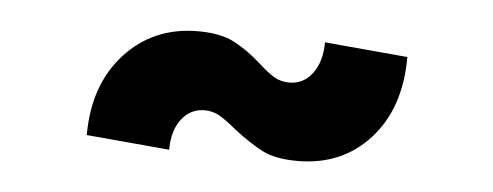

<svg xmlns="http://www.w3.org/2000/svg" viewBox="-28 -418 662 258"><g transform="rotate(5 303.5 -289.0)"><path d="M231 -370Q261 -370 279.5 -360.5Q298 -351 317 -334Q329 -323 338 -317.5Q347 -312 359 -312Q378 -312 390 -328Q402 -344 402 -370L514 -360Q514 -291 476.5 -249.5Q439 -208 379 -208Q349 -208 331.5 -217Q314 -226 292 -243Q279 -254 269.5 -259.5Q260 -265 249 -265Q230 -265 218 -249.5Q206 -234 206 -208L94 -218Q94 -286 132.5 -328Q171 -370 231 -370Z"/></g></svg>

Font: Uncut Sans Variable
Style: Regular
Weight: 400
Designer: Kasper Nordkvist
Foundry: UNCUT.wtf
Version: Version 1.303;Glyphs 3.1.2 (3151)